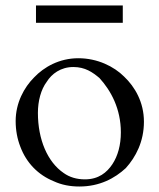

<svg xmlns="http://www.w3.org/2000/svg" viewBox="-20 -666 580 699"><path d="M37 -225C37 -192 43 -160 54 -132C76 -73 119 -29 176 -6C204 7 235 13 269 13C343 13 398 -17 438 -54C474 -94 504 -150 504 -223C504 -294 471 -350 432 -387C395 -424 335 -454 265 -454C196 -454 140 -422 104 -384C68 -348 37 -292 37 -225ZM118 -255C118 -298 129 -340 150 -368C168 -397 201 -422 247 -422C290 -422 317 -403 342 -382C384 -336 420 -270 420 -184C420 -138 409 -98 389 -68C369 -38 339 -13 289 -13C259 -13 233 -21 212 -36C153 -76 118 -158 118 -255ZM111 -646V-583H427V-646Z"/></svg>

Font: fbb
Style: Regular
Weight: 400
Designer: David J. Perry, Michael Sharpe
Version: Version 1.045